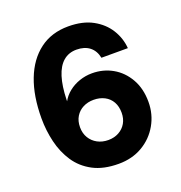

<svg xmlns="http://www.w3.org/2000/svg" viewBox="-130 -825 897 949"><g transform="rotate(-20 318.5 -350.0)"><path d="M335 12Q255 12 200.5 -17Q146 -46 113.5 -95Q81 -144 66.5 -205Q52 -266 52 -329Q52 -447 85 -532.5Q118 -618 180.5 -665Q243 -712 331 -712Q407 -712 459 -683.5Q511 -655 539.5 -609Q568 -563 572 -510H433Q425 -549 398.5 -569.5Q372 -590 330 -590Q289 -590 260.5 -565.5Q232 -541 217 -493Q202 -445 200 -374Q200 -372 200 -370Q200 -368 200 -366Q214 -392 239 -412Q264 -432 296 -443Q328 -454 362 -454Q421 -454 469.5 -426.5Q518 -399 547.5 -347.5Q577 -296 577 -226Q577 -161 546 -106.5Q515 -52 460.5 -20Q406 12 335 12ZM327 -116Q358 -116 382.5 -129.5Q407 -143 420.5 -166.5Q434 -190 434 -221Q434 -254 420.5 -278Q407 -302 382 -315Q357 -328 325 -328Q294 -328 269.5 -315.5Q245 -303 230.5 -279.5Q216 -256 216 -223Q216 -191 230.5 -167Q245 -143 270 -129.5Q295 -116 327 -116Z"/></g></svg>

Font: DM Sans 11pt Black
Style: Regular
Weight: 900
Version: Version 4.004;gftools[0.9.30]